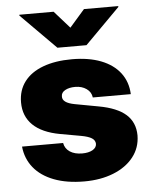

<svg xmlns="http://www.w3.org/2000/svg" viewBox="-54 -800 675 855"><g transform="rotate(-5 283.5 -372.5)"><path d="M284.2 -413.1Q256.8 -413.1 239 -403.1Q221.2 -393.1 221.7 -376Q220.2 -347.2 275.4 -336.9L380.9 -317.4Q462.4 -302.7 502 -267.6Q541.5 -232.4 542 -173.8Q541.5 -118.7 508.8 -77.1Q476.1 -35.6 418.9 -12.9Q361.8 9.8 289.1 9.8Q210.4 9.8 153.1 -12.2Q95.7 -34.2 63.2 -74.5Q30.8 -114.7 25.4 -168.9H209Q213.4 -143.6 234.9 -129.4Q256.3 -115.2 290 -115.2Q318.4 -115.2 336.2 -125.2Q354 -135.3 354.5 -152.3Q354 -168.5 339.1 -178Q324.2 -187.5 292 -193.4L199.2 -210Q119.1 -224.6 78.6 -263.9Q38.1 -303.2 38.1 -365.2Q38.1 -419.4 67.4 -458Q96.7 -496.6 151.1 -516.8Q205.6 -537.1 280.3 -537.1Q355 -537.1 409.9 -515.9Q464.8 -494.6 495.4 -454.6Q525.9 -414.6 528.3 -359.4H358.4Q355.5 -383.8 334.7 -398.4Q314 -413.1 284.2 -413.1ZM286.1 -677.7 353.5 -754.9H506.8V-751L350.6 -593.8H220.7L64.5 -751V-754.9H217.8Z"/></g></svg>

Font: Pretendard Std Black
Style: Regular
Weight: 900
Designer: Base glyphs from Inter by Rasmus Andersson; Hangeul glyphs from Noto Sans CJK(Source Han Sans) by Jang Soo-young and Kan
Foundry: Kil Hyung-jin
Version: Version 1.309